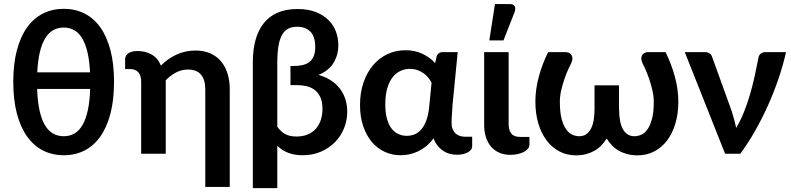

<svg xmlns="http://www.w3.org/2000/svg" viewBox="-20 -776 3994 969"><path d="M167.5 -327Q169.5 -264 179.5 -218.8Q189.5 -173.5 206.5 -144.8Q223.5 -116 247.5 -102.2Q271.5 -88.5 302 -88.5Q332 -88.5 355.8 -102.2Q379.5 -116 396.2 -144.8Q413 -173.5 423 -218.8Q433 -264 435 -327ZM434.5 -411Q431.5 -470.5 421.2 -513.2Q411 -556 394.2 -583.5Q377.5 -611 354.2 -624Q331 -637 302 -637Q272.5 -637 249 -624Q225.5 -611 208.5 -583.5Q191.5 -556 181.2 -513.2Q171 -470.5 168 -411ZM302 -731.5Q359.5 -731.5 406.2 -708Q453 -684.5 486.2 -638Q519.5 -591.5 537.5 -522.5Q555.5 -453.5 555.5 -363Q555.5 -272 537.5 -202.8Q519.5 -133.5 486.2 -86.8Q453 -40 406.2 -16.2Q359.5 7.5 302 7.5Q244.5 7.5 197.5 -16.2Q150.5 -40 117 -86.8Q83.5 -133.5 65.2 -202.8Q47 -272 47 -363Q47 -453.5 65.2 -522.5Q83.5 -591.5 117 -638Q150.5 -684.5 197.5 -708Q244.5 -731.5 302 -731.5Z M611.5 -476.5Q611.5 -484.5 614.8 -492Q618 -499.5 625.5 -505.5Q633 -511.5 644.8 -515Q656.5 -518.5 674 -518.5Q714.5 -518.5 745.8 -500.5Q777 -482.5 792 -445Q809 -462 828.5 -476Q848 -490 869.8 -500Q891.5 -510 915.5 -515.5Q939.5 -521 966.5 -521Q1008.5 -521 1041 -506.8Q1073.5 -492.5 1095.2 -466.8Q1117 -441 1128.2 -405.2Q1139.5 -369.5 1139.5 -326.5V167.5H1016V-326.5Q1016 -373.5 994.5 -399.2Q973 -425 929.5 -425Q897 -425 869 -410.5Q841 -396 816.5 -371V0H692.5V-362Q692.5 -395.5 678 -411.5Q663.5 -427.5 636 -427.5H611.5Z M1379.5 -136.5Q1398 -110.5 1420.5 -98.8Q1443 -87 1476 -87Q1509.5 -87 1534.5 -98Q1559.5 -109 1575.5 -127.8Q1591.5 -146.5 1599.5 -172Q1607.5 -197.5 1607.5 -226Q1607.5 -263 1596.2 -286.5Q1585 -310 1566.8 -323.2Q1548.5 -336.5 1525 -341.5Q1501.5 -346.5 1477 -346.5H1446V-443H1462Q1488 -443 1508.5 -448Q1529 -453 1542.8 -464.2Q1556.5 -475.5 1563.8 -493.8Q1571 -512 1571 -538.5Q1571 -591.5 1546.5 -616.2Q1522 -641 1479.5 -641Q1453 -641 1434 -631Q1415 -621 1403 -599.2Q1391 -577.5 1385.2 -542.8Q1379.5 -508 1379.5 -458ZM1256 -462Q1256 -524 1269.5 -573.8Q1283 -623.5 1310.8 -658.5Q1338.5 -693.5 1381 -712Q1423.5 -730.5 1481.5 -730.5Q1536 -730.5 1575 -714.8Q1614 -699 1639 -673.5Q1664 -648 1675.8 -615.5Q1687.5 -583 1687.5 -549.5Q1687.5 -496.5 1662 -456.8Q1636.5 -417 1587 -398Q1621.5 -388.5 1648.8 -371Q1676 -353.5 1694.5 -329.8Q1713 -306 1722.8 -276.2Q1732.5 -246.5 1732.5 -213Q1732.5 -169 1716.5 -129Q1700.5 -89 1670.8 -58.8Q1641 -28.5 1599.5 -10.5Q1558 7.5 1507 7.5Q1427.5 7.5 1379.5 -40.5V173.5H1256Z M2158 -359Q2151 -372.5 2140.5 -385.2Q2130 -398 2116 -407.5Q2102 -417 2085 -422.8Q2068 -428.5 2048.5 -428.5Q2024.5 -428.5 2002 -418.5Q1979.5 -408.5 1962.2 -387Q1945 -365.5 1934.8 -331.5Q1924.5 -297.5 1924.5 -249.5Q1924.5 -206 1933.2 -175.5Q1942 -145 1957 -126.2Q1972 -107.5 1991.5 -99Q2011 -90.5 2033 -90.5Q2054.5 -90.5 2073.5 -98.5Q2092.5 -106.5 2107.2 -124Q2122 -141.5 2132 -169.2Q2142 -197 2146 -236ZM2363 -86V-37Q2363 -29 2357.8 -21.5Q2352.5 -14 2342.5 -8Q2332.5 -2 2318 1.5Q2303.5 5 2285.5 5Q2266.5 5 2248.8 0Q2231 -5 2215.8 -15.2Q2200.5 -25.5 2188.2 -41Q2176 -56.5 2168 -78Q2151 -54.5 2130.8 -38.2Q2110.5 -22 2089 -11.8Q2067.5 -1.5 2045.2 3Q2023 7.5 2002 7.5Q1958.5 7.5 1921 -10Q1883.5 -27.5 1856 -60.2Q1828.5 -93 1812.8 -140Q1797 -187 1797 -246Q1797 -308.5 1814.5 -359.5Q1832 -410.5 1862.8 -446.8Q1893.5 -483 1935.5 -502.8Q1977.5 -522.5 2026.5 -522.5Q2075 -522.5 2112.8 -504.2Q2150.5 -486 2176 -457.5L2183.5 -490.5Q2191 -513 2214.5 -513H2290L2264 -248Q2263 -224 2261 -200.2Q2259 -176.5 2259 -155Q2259 -137 2264.5 -124Q2270 -111 2279.2 -102.5Q2288.5 -94 2300.8 -90Q2313 -86 2326.5 -86Z M2423.5 -513H2547V-152Q2547 -119 2560.5 -102Q2574 -85 2605.5 -85H2652V-47.5Q2652 -34.5 2643.8 -24.8Q2635.5 -15 2622 -8.2Q2608.5 -1.5 2591.2 2Q2574 5.5 2556.5 5.5Q2523.5 5.5 2498.8 -5.8Q2474 -17 2457.2 -37.2Q2440.5 -57.5 2432 -85Q2423.5 -112.5 2423.5 -145ZM2449.5 -572 2478 -755.5H2554Q2571.5 -755.5 2577.5 -744.8Q2583.5 -734 2577.5 -716L2521 -572Z M3339 -513Q3367.5 -455.5 3385.5 -390.8Q3403.5 -326 3403.5 -262.5Q3403.5 -203.5 3389 -154Q3374.5 -104.5 3347.8 -68.5Q3321 -32.5 3282.8 -12.2Q3244.5 8 3197.5 8Q3168.5 8 3144.8 1.5Q3121 -5 3101.8 -16.2Q3082.5 -27.5 3067.8 -43.2Q3053 -59 3042 -77Q3030.5 -59 3015.8 -43.2Q3001 -27.5 2981.8 -16.2Q2962.5 -5 2939.2 1.5Q2916 8 2887.5 8Q2840.5 8 2802.5 -12.2Q2764.5 -32.5 2737.8 -68.5Q2711 -104.5 2696.5 -154Q2682 -203.5 2682 -262.5Q2682 -326 2699.8 -390.8Q2717.5 -455.5 2746.5 -513H2835Q2841.5 -513 2849 -510.2Q2856.5 -507.5 2862 -501Q2867.5 -494.5 2868.8 -484.5Q2870 -474.5 2864 -459.5Q2859.5 -451.5 2849.8 -430.5Q2840 -409.5 2830.2 -381.8Q2820.5 -354 2813 -322.8Q2805.5 -291.5 2805.5 -262.5Q2805.5 -209.5 2814.5 -175.8Q2823.5 -142 2837.8 -122.5Q2852 -103 2869.2 -95.8Q2886.5 -88.5 2903 -88.5Q2924 -88.5 2938.5 -98.5Q2953 -108.5 2962.5 -126.5Q2972 -144.5 2976.2 -169.5Q2980.5 -194.5 2980.5 -224V-345.5H3104V-224H3104.5Q3104.5 -194.5 3108.8 -169.5Q3113 -144.5 3122.5 -126.5Q3132 -108.5 3146.5 -98.5Q3161 -88.5 3182 -88.5Q3198.5 -88.5 3215.8 -95.8Q3233 -103 3247.2 -122.5Q3261.5 -142 3270.5 -175.8Q3279.5 -209.5 3279.5 -262.5Q3279.5 -291.5 3272 -322.8Q3264.5 -354 3254.8 -381.8Q3245 -409.5 3235.5 -430.5Q3226 -451.5 3221.5 -459.5Q3215.5 -474.5 3216.8 -484.5Q3218 -494.5 3223.2 -501Q3228.5 -507.5 3236.2 -510.2Q3244 -513 3250 -513Z M3947 -513Q3932.5 -448 3909.2 -379.5Q3886 -311 3856 -244.2Q3826 -177.5 3790.5 -115Q3755 -52.5 3716 0H3639.5L3436 -513H3538Q3552 -513 3561.2 -506.5Q3570.5 -500 3573.5 -490L3672.5 -216Q3679.5 -194 3685.2 -172.8Q3691 -151.5 3695.5 -130.5Q3717.5 -167.5 3734.8 -210.8Q3752 -254 3765.2 -299.5Q3778.5 -345 3788.5 -390.5Q3798.5 -436 3806.5 -478Q3809 -497.5 3819.2 -505.2Q3829.5 -513 3842 -513Z"/></svg>

Font: Lato 2
Style: Bold
Weight: 700
Designer: Lukasz Dziedzic with Adam Twardoch and Botio Nikoltchev
Foundry: tyPoland Lukasz Dziedzic
Version: Version 2.015; 2015-08-06; http://www.latofonts.com/